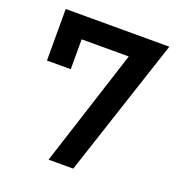

<svg xmlns="http://www.w3.org/2000/svg" viewBox="-126 -798 839 903"><g transform="rotate(20 293.0 -346.5)"><path d="M216.3 0 404.8 -585H168.9V-435.5H49.8V-693.4H568.4L339.8 0Z"/></g></svg>

Font: Cascadia Mono PL SemiBold
Style: Regular
Weight: 600
Monospace: yes
Designer: Aaron Bell
Foundry: Saja Typeworks
Version: Version 2404.023; ttfautohint (v1.8.4)